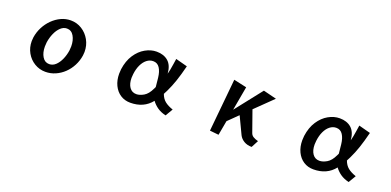

<svg xmlns="http://www.w3.org/2000/svg" viewBox="-5 -1268 4011 1971"><g transform="rotate(20 2000.0 -282.5)"><path d="M774 -279Q765 -219 737.5 -166Q710 -113 668.5 -73.5Q627 -34 575.5 -11.5Q524 11 467 11Q402 11 347.5 -22Q293 -55 261 -111.5Q229 -168 229 -238Q229 -258 232 -279Q241 -339 268.5 -392.5Q296 -446 337.5 -487Q379 -528 429.5 -551.5Q480 -575 535 -575Q602 -575 657 -540.5Q712 -506 744.5 -448Q777 -390 777 -318Q777 -299 774 -279ZM477 -77Q516 -77 546.5 -105.5Q577 -134 597.5 -180Q618 -226 626 -279Q629 -303 629 -325Q629 -391 602 -437Q575 -483 526 -483Q489 -483 458 -454Q427 -425 406.5 -378.5Q386 -332 378 -279Q375 -255 375 -232Q375 -166 402 -121.5Q429 -77 477 -77Z M1781 9Q1726 -4 1688 -30.5Q1650 -57 1624 -93Q1542 11 1395 11Q1334 11 1287 -19.5Q1240 -50 1213.5 -105Q1187 -160 1187 -231Q1187 -255 1190 -280Q1203 -375 1246.5 -441Q1290 -507 1350.5 -541Q1411 -575 1473 -575Q1551 -575 1599.5 -533Q1648 -491 1655 -401Q1661 -421 1666.5 -451Q1672 -481 1677 -513.5Q1682 -546 1686 -573L1814 -539Q1789 -439 1765 -368.5Q1741 -298 1711 -236L1689 -193Q1706 -145 1739.5 -118Q1773 -91 1829 -72ZM1577 -328Q1570 -393 1544.5 -432Q1519 -471 1473 -471Q1435 -471 1403.5 -446Q1372 -421 1351.5 -377.5Q1331 -334 1324 -276Q1321 -255 1321 -235Q1321 -170 1348 -131.5Q1375 -93 1423 -93Q1460 -93 1503 -118Q1546 -143 1577 -209Q1579 -214 1582 -219Q1585 -224 1587 -230Z M2722 11Q2672 11 2636.5 -10.5Q2601 -32 2584 -66L2495 -253L2389 -149L2360 10L2263 0L2319 -576L2460 -545L2413 -283L2643 -575L2787 -539L2598 -355L2679 -126Q2687 -102 2708 -89Q2729 -76 2763 -67Z M3781 9Q3726 -4 3688 -30.5Q3650 -57 3624 -93Q3542 11 3395 11Q3334 11 3287 -19.5Q3240 -50 3213.5 -105Q3187 -160 3187 -231Q3187 -255 3190 -280Q3203 -375 3246.5 -441Q3290 -507 3350.5 -541Q3411 -575 3473 -575Q3551 -575 3599.5 -533Q3648 -491 3655 -401Q3661 -421 3666.5 -451Q3672 -481 3677 -513.5Q3682 -546 3686 -573L3814 -539Q3789 -439 3765 -368.5Q3741 -298 3711 -236L3689 -193Q3706 -145 3739.5 -118Q3773 -91 3829 -72ZM3577 -328Q3570 -393 3544.5 -432Q3519 -471 3473 -471Q3435 -471 3403.5 -446Q3372 -421 3351.5 -377.5Q3331 -334 3324 -276Q3321 -255 3321 -235Q3321 -170 3348 -131.5Q3375 -93 3423 -93Q3460 -93 3503 -118Q3546 -143 3577 -209Q3579 -214 3582 -219Q3585 -224 3587 -230Z"/></g></svg>

Font: RocknRoll One
Style: Regular
Weight: 400
Designer: Fontworks Inc.
Foundry: Fontworks Inc.
Version: Version 1.100